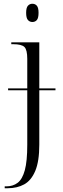

<svg xmlns="http://www.w3.org/2000/svg" viewBox="-20 -761 333 1021"><path d="M152 -644Q138 -644 128.5 -654.5Q119 -665 119 -693Q119 -720 128.5 -730.5Q138 -741 152 -741Q167 -741 176 -730.5Q185 -720 185 -693Q185 -665 176 -654.5Q167 -644 152 -644ZM5 240V230H14Q49 230 74 211Q99 192 112 144Q125 96 125 9V-281H23V-291H125V-448Q125 -496 110 -511Q95 -526 50 -526H40V-536H189V-291H275V-281H189V8Q189 97 167.5 148Q146 199 108.5 219.5Q71 240 21 240Z"/></svg>

Font: Noto Serif Display Light
Style: Regular
Weight: 300
Designer: Monotype Design Team
Foundry: Monotype Imaging Inc.
Version: Version 2.009